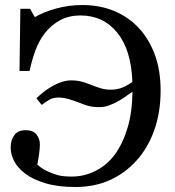

<svg xmlns="http://www.w3.org/2000/svg" viewBox="-20 -728 698 764"><path d="M619.1 -367.2Q619.1 -281.2 593.8 -210Q568.4 -138.7 522.9 -88.9Q477.1 -38.1 416.3 -11Q355.5 16.1 280.8 16.1Q210.4 16.1 160.9 1.2Q111.3 -13.7 81.1 -36.6Q49.8 -60.1 36.1 -87.2Q22.5 -114.3 22.5 -140.6Q22.5 -171.4 37.4 -190.7Q52.2 -210 81.1 -210Q111.8 -210 125.2 -192.9Q138.7 -175.8 138.7 -152.8Q138.7 -135.7 134.8 -109.9Q130.9 -84 128.4 -73.2Q131.8 -70.3 140.6 -63Q149.4 -55.7 168.9 -46.4Q188 -37.6 208.7 -31.5Q229.5 -25.4 265.1 -25.4Q315.9 -25.4 361.3 -48.6Q406.7 -71.8 437 -113.3Q468.3 -156.2 487.1 -217.8Q505.9 -279.3 507.3 -363.3Q493.7 -353.5 474.4 -340.3Q455.1 -327.1 440.9 -320.3Q421.9 -311 407.7 -306.4Q393.6 -301.8 373 -301.8Q347.7 -301.8 328.4 -307.6Q309.1 -313.5 291.5 -320.8Q275.9 -327.1 254.2 -333.5Q232.4 -339.8 212.4 -339.8Q191.9 -339.8 177.2 -331.5Q162.6 -323.2 146 -310.5L125 -336.9Q155.3 -367.2 192.9 -387.7Q230.5 -408.2 263.2 -408.2Q288.1 -408.2 307.9 -402.3Q327.6 -396.5 344.2 -389.6Q359.9 -383.3 379.4 -377.2Q398.9 -371.1 419.4 -371.1Q447.3 -371.1 467.8 -379.9Q488.3 -388.7 506.8 -402.3Q502 -530.3 446.3 -598.4Q390.6 -666.5 300.3 -666.5Q254.9 -666.5 220 -647.9Q185.1 -629.4 159.7 -597.7Q135.3 -566.9 120.6 -526.4Q106 -485.8 97.7 -445.8H57.6L61 -692.9H99.6L118.7 -659.7Q152.3 -680.2 203.4 -694.1Q254.4 -708 307.1 -708Q376.5 -708 433.1 -684.8Q489.7 -661.6 531.7 -617.2Q573.2 -572.8 596.2 -510.3Q619.1 -447.8 619.1 -367.2Z"/></svg>

Font: UniBurma_GGSerif
Style: Book
Weight: 400
Designer: Victor San Kho Lin (for Burmese only and related typography optimization with it)
Foundry: http://www.unimm.org
Version: 2.0